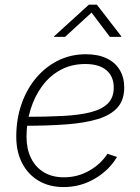

<svg xmlns="http://www.w3.org/2000/svg" viewBox="-20 -776 587 806"><path d="M246.6 9.3Q187.5 9.3 142.8 -16.8Q98.1 -43 73.2 -90.6Q48.3 -138.2 48.3 -202.6Q48.3 -275.9 70.1 -338.6Q91.8 -401.4 131.3 -448.5Q170.9 -495.6 224.1 -522Q277.3 -548.3 340.3 -548.3Q391.6 -548.3 427.5 -531.2Q463.4 -514.2 482.4 -482.7Q501.5 -451.2 501.5 -408.7Q501.5 -356.4 473.4 -324.7Q445.3 -293 391.4 -276.4Q337.4 -259.8 259.3 -253.9Q181.2 -248 81.1 -248L85 -285.6Q175.8 -285.6 245.1 -289.3Q314.5 -293 361.6 -305.2Q408.7 -317.4 433.1 -342Q457.5 -366.7 457.5 -408.2Q457.5 -455.1 426.8 -481.2Q396 -507.3 337.9 -507.3Q280.3 -507.3 234.6 -482.7Q189 -458 157.2 -415Q125.5 -372.1 108.4 -317.1Q91.3 -262.2 91.3 -202.1Q91.3 -151.9 109.6 -113.5Q127.9 -75.2 163.1 -53.5Q198.2 -31.7 248.5 -31.7Q305.7 -31.7 354 -59.1Q402.3 -86.4 431.2 -130.4L471.2 -117.2Q438 -61 377.9 -25.9Q317.9 9.3 246.6 9.3ZM252.9 -621.1H206.5L207 -623.5L353 -756.3H386.7L489.3 -623.5L488.3 -621.1H441.4L364.3 -723.1Z"/></svg>

Font: Inter 18pt ExtraLight
Style: Italic
Weight: 250
Italic angle: -9.3988°
Designer: Rasmus Andersson
Foundry: rsms
Version: Version 4.001;git-66647c0bb